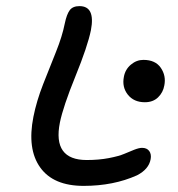

<svg xmlns="http://www.w3.org/2000/svg" viewBox="-20 -689 586 631"><path d="M254.9 -78.1Q155.3 -78.1 112.1 -138.7Q68.8 -199.2 89.8 -305.2Q100.1 -356.9 121.8 -412.4Q143.6 -467.8 164.1 -518.8Q184.6 -569.8 192.9 -611.8Q199.2 -642.1 209.2 -655.5Q219.2 -668.9 241.2 -668.9Q293.9 -668.9 278.8 -589.8Q268.1 -537.1 227.8 -438Q187.5 -338.9 176.8 -286.1Q152.3 -163.1 265.1 -163.1Q304.7 -163.1 337.6 -169.4Q370.6 -175.8 387.7 -183.1Q404.8 -190.4 420.9 -196.8Q437 -203.1 446.8 -203.1Q462.9 -203.1 470.5 -192.6Q478 -182.1 475.1 -166Q469.2 -132.8 430.2 -112.8Q353 -78.1 254.9 -78.1ZM456.1 -353Q419.9 -353 400.1 -377.9Q380.4 -402.8 387.2 -437Q391.6 -460.9 410.2 -476.6Q428.7 -492.2 451.2 -492.2Q490.7 -492.2 508.5 -466.1Q526.4 -439.9 520 -408.2Q516.1 -385.3 499.5 -369.1Q482.9 -353 456.1 -353Z"/></svg>

Font: Shantell Sans Irregular Bouncy
Style: Italic
Weight: 400
Italic angle: -11.31°
Designer: Stephen Nixon, Anya Danilova, Shantell Martin
Foundry: Arrow Type
Version: Version 1.006;[9816181b4]